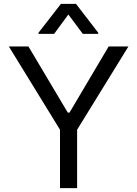

<svg xmlns="http://www.w3.org/2000/svg" viewBox="-20 -966 705 986"><path d="M25.4 -727.5H126L328.1 -387.7H336.9L538.1 -727.5H639.6L376 -299.8V0H288.1V-299.8ZM405.3 -792 331.1 -891.6 257.8 -792H177.7V-797.9L293 -946.3H370.1L484.4 -797.9V-792Z"/></svg>

Font: Inter
Style: Regular
Weight: 400
Designer: Rasmus Andersson
Foundry: rsms
Version: Version 4.000;git-8c9346024